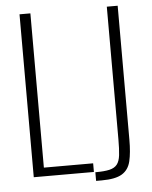

<svg xmlns="http://www.w3.org/2000/svg" viewBox="-58 -858 753 951"><g transform="rotate(-5 319.0 -382.5)"><path d="M75 0V-810H129V-43H374V0ZM381 45V2Q426 2 451.5 -4Q477 -10 489.5 -26Q502 -42 505.5 -72Q509 -102 509 -150V-810H563V-144Q563 -79 553 -37Q543 5 510 25Q477 45 409 45Z"/></g></svg>

Font: Oswald ExtraLight
Style: Regular
Weight: 250
Designer: Vernon Adams
Foundry: Vernon Adams
Version: Version 4.100; ttfautohint (v1.8.1.43-b0c9)